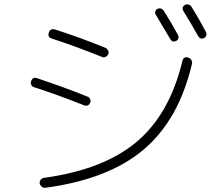

<svg xmlns="http://www.w3.org/2000/svg" viewBox="-20 -850 1040 891"><path d="M797.9 -660.2Q780.3 -651.4 770.5 -668Q743.2 -714.8 703.1 -781.2Q698.2 -788.1 700.7 -796.4Q703.1 -804.7 710 -808.6Q717.8 -812.5 726.1 -810.5Q734.4 -808.6 739.3 -800.8Q773.4 -748 805.7 -688.5Q809.6 -680.7 807.6 -672.4Q805.7 -664.1 797.9 -660.2ZM837.9 -827.1Q845.7 -831.1 854.5 -829.1Q863.3 -827.1 868.2 -819.3Q905.3 -759.8 935.5 -702.1Q939.5 -694.3 937.5 -686Q935.5 -677.7 927.7 -673.8Q910.2 -665 899.4 -682.6Q866.2 -742.2 831.1 -798.8Q821.3 -816.4 837.9 -827.1ZM164.1 1Q163.1 -7.8 168.5 -15.1Q173.8 -22.5 182.6 -24.4Q460.9 -62.5 614.3 -191.9Q767.6 -321.3 826.2 -566.4Q832 -588.9 852.5 -583Q861.3 -581.1 867.2 -572.8Q873 -564.5 871.1 -554.7Q810.5 -294.9 647 -156.2Q483.4 -17.6 189.5 21.5Q180.7 22.5 173.3 16.1Q166 9.8 164.1 1ZM137.7 -445.3Q128.9 -448.2 125 -456.5Q121.1 -464.8 124 -472.7Q131.8 -494.1 151.4 -487.3Q269.5 -448.2 386.7 -401.4Q394.5 -398.4 398.4 -389.6Q402.3 -380.9 398.4 -373Q389.6 -354.5 370.1 -361.3Q245.1 -411.1 137.7 -445.3ZM482.4 -598.6Q478.5 -589.8 469.7 -585.9Q460.9 -582 453.1 -585.9Q327.1 -636.7 220.7 -670.9Q199.2 -677.7 206.5 -698.7Q213.9 -719.7 236.3 -712.9Q352.5 -675.8 469.7 -627.9Q477.5 -624 481.9 -615.2Q486.3 -606.4 482.4 -598.6Z"/></svg>

Font: Rounded-X Mgen+ 2m light
Style: Regular
Weight: 200
Designer: [Source Han Sans]
Ryoko NISHIZUKA  (kana & ideographs); Paul D. Hunt (Latin, Greek & Cyrillic); Wenlong ZHANG  (bopomofo
Version: Version 1.059.20150602